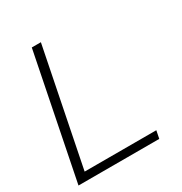

<svg xmlns="http://www.w3.org/2000/svg" viewBox="-164 -818 887 938"><g transform="rotate(-30 279.0 -349.0)"><path d="M199.7 -698.2 68.8 -43.9H473.1L464.4 0H8.8L148.4 -698.2Z"/></g></svg>

Font: Sansation Light
Style: Light Italic
Weight: 300
Designer: Bernd Montag
Version: Version 1.301